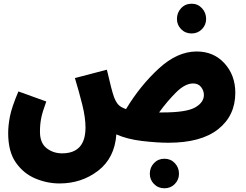

<svg xmlns="http://www.w3.org/2000/svg" viewBox="-20 -755 1321 1033"><path d="M1089 -653Q1089 -687 1066.5 -711Q1044 -735 1011 -735Q977 -735 954.5 -711Q932 -687 932 -653Q932 -621 954.5 -598Q977 -575 1011 -575Q1044 -575 1066.5 -598Q1089 -621 1089 -653ZM854 -150Q844 -150 836 -150Q880 -211 928 -258.5Q976 -306 1019 -306Q1047 -306 1062 -286.5Q1077 -267 1077 -244Q1077 -204 1030 -177Q983 -150 854 -150ZM300 232Q419 232 508 163.5Q597 95 606 -32Q664 -6 744.5 3.5Q825 13 886 13Q1062 13 1154 -60Q1246 -133 1246 -256Q1246 -350 1188 -414Q1130 -478 1038 -478Q934 -478 834 -386Q734 -294 658 -168Q626 -179 613.5 -195.5Q601 -212 593 -234Q581 -267 555 -380L383 -335Q406 -259 423 -190.5Q440 -122 440 -69Q440 70 314 70Q266 70 230.5 42Q195 14 195 -46Q195 -85 201.5 -118.5Q208 -152 229 -209L79 -263Q43 -178 33.5 -129Q24 -80 24 -39Q24 61 65.5 120Q107 179 170.5 205.5Q234 232 300 232ZM943 180Q943 146 920.5 122.5Q898 99 865 99Q831 99 808.5 122.5Q786 146 786 180Q786 212 808.5 235Q831 258 865 258Q898 258 920.5 235Q943 212 943 180Z"/></svg>

Font: Noto Sans Arabic Condensed Black
Style: Regular
Weight: 900
Width: 3
Designer: Nadine Chahine
Foundry: Monotype Imaging Inc.
Version: 1.001